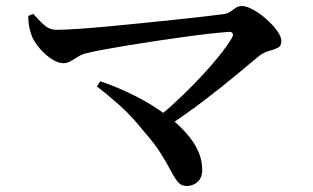

<svg xmlns="http://www.w3.org/2000/svg" viewBox="-20 -655 1040 638"><path d="M507 -267Q546 -299 583 -334.5Q620 -370 652.5 -405Q685 -440 710 -471.5Q735 -503 750 -528Q756 -538 753 -544Q750 -550 739 -549Q712 -547 672 -542.5Q632 -538 586 -531.5Q540 -525 492.5 -518Q445 -511 400.5 -503.5Q356 -496 320.5 -489.5Q285 -483 263 -477Q251 -474 238.5 -466Q226 -458 214.5 -451.5Q203 -445 190 -445Q173 -445 151.5 -459Q130 -473 112.5 -493.5Q95 -514 87 -532Q82 -544 78 -561.5Q74 -579 74 -602L90 -609Q103 -596 114.5 -583.5Q126 -571 138.5 -563.5Q151 -556 168 -556Q195 -556 239 -559Q283 -562 337.5 -567Q392 -572 450 -578Q508 -584 561.5 -589.5Q615 -595 657.5 -600Q700 -605 722 -608Q735 -609 744.5 -616Q754 -623 763.5 -629Q773 -635 784 -635Q799 -635 821 -623Q843 -611 864.5 -592Q886 -573 900.5 -553Q915 -533 915 -519Q915 -502 903 -496Q891 -490 873 -485.5Q855 -481 836 -465Q804 -438 758.5 -400.5Q713 -363 658 -321Q603 -279 540 -237ZM600 -37Q583 -37 572 -49.5Q561 -62 548.5 -86Q536 -110 515 -144Q494 -178 456 -221Q417 -270 377 -305.5Q337 -341 302 -368L313 -385Q370 -366 429.5 -336Q489 -306 539.5 -267.5Q590 -229 621 -184Q652 -139 652 -90Q652 -65 637 -51Q622 -37 600 -37Z"/></svg>

Font: Noto Serif KR SemiBold
Style: Regular
Weight: 600
Designer: Ryoko NISHIZUKA 西塚涼子 (kana & ideographs); Frank Grießhammer (Latin, Greek & Cyrillic); Wenlong ZHANG 张文龙 (bopomofo); San
Foundry: Adobe
Version: Version 2.003-H1;hotconv 1.1.1;makeotfexe 2.6.0